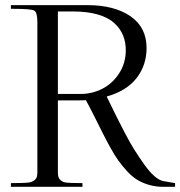

<svg xmlns="http://www.w3.org/2000/svg" viewBox="-20 -720 695 740"><path d="M609.9 -22 654.8 -14.2V0H608.9Q579.6 0 554 -7.6Q528.3 -15.1 508.5 -27.3Q488.8 -39.6 469.5 -60.5Q450.2 -81.5 435.8 -101.8Q421.4 -122.1 404.5 -152.6Q387.7 -183.1 375.2 -208.3Q362.8 -233.4 344.2 -270.3Q325.7 -307.1 311 -334Q298.8 -333 272.9 -333H203.1V-55.2Q203.1 -44.9 205.3 -37.8Q207.5 -30.8 212.6 -26.4Q217.8 -22 222.7 -19.5Q227.5 -17.1 237.5 -16.1Q247.6 -15.1 254.6 -14.9Q261.7 -14.6 275.4 -14.6Q289.1 -14.6 297.9 -14.2V0H22V-14.2Q31.2 -14.6 46.1 -14.6Q61 -14.6 68.6 -14.9Q76.2 -15.1 86.9 -16.1Q97.7 -17.1 103 -19.5Q108.4 -22 114 -26.4Q119.6 -30.8 121.8 -37.8Q124 -44.9 124 -55.2V-634.8Q124 -672.9 111.6 -679.4Q99.1 -686 32.2 -686Q25.4 -686 22 -686V-700.2H316.9Q420.4 -700.2 482.7 -657.5Q544.9 -614.7 544.9 -535.2Q544.9 -468.3 506.1 -418.7Q467.3 -369.1 391.1 -348.1Q394 -341.8 401.4 -327.1Q418.5 -292 429.2 -270.3Q439.9 -248.5 460.9 -208.3Q481.9 -168 498.8 -141.4Q515.6 -114.7 536.1 -85.9Q556.6 -57.1 575.2 -41Q593.8 -24.9 609.9 -22ZM203.1 -357.9H291Q335 -357.9 374 -377.7Q413.1 -397.5 439 -437Q464.8 -476.6 464.8 -526.9Q464.8 -558.1 454.1 -584Q443.4 -609.9 420.4 -631.1Q397.5 -652.3 356.9 -664.1Q316.4 -675.8 261.2 -675.8H203.1Z"/></svg>

Font: Ortica Linear Light
Style: Regular
Weight: 300
Designer: Benedetta Bovani
Foundry: Collletttivo
Version: Version 2.000;Glyphs 3.1.2 (3151)